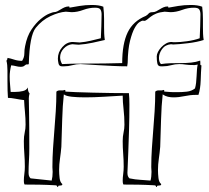

<svg xmlns="http://www.w3.org/2000/svg" viewBox="-20 -746 840 773"><path d="M628 -488Q620 -496 620 -513Q620 -531 632.5 -548.5Q645 -566 669 -568Q671 -567 679 -567Q688 -567 703.5 -568.5Q719 -570 736.5 -572Q754 -574 771 -577.5Q788 -581 800 -585Q798 -598 797.5 -610.5Q797 -623 797 -636V-670Q797 -695 794 -719Q776 -726 748 -726Q722 -726 697.5 -722Q673 -718 657 -715L658 -716Q658 -720 655 -720Q646 -720 638 -716.5Q630 -713 623 -708.5Q616 -704 609 -700.5Q602 -697 594 -697Q583 -697 578.5 -691.5Q574 -686 567 -682Q516 -661 494 -615.5Q472 -570 472 -492Q439 -491 402 -490.5Q365 -490 331 -490Q297 -490 270 -489.5Q243 -489 230 -488Q222 -502 222 -515Q222 -535 236.5 -550.5Q251 -566 271 -568Q277 -568 283 -567Q289 -566 297 -566Q325 -568 353 -574Q381 -580 402 -585Q400 -598 399.5 -610.5Q399 -623 399 -636V-670Q399 -695 396 -719Q379 -726 349 -726Q324 -726 300 -722Q276 -718 259 -715L260 -716Q260 -720 257 -720Q248 -720 240 -716.5Q232 -713 225 -708.5Q218 -704 211 -700.5Q204 -697 196 -697Q193 -697 178 -691Q163 -685 144 -669.5Q125 -654 107 -627.5Q89 -601 81 -560Q78 -546 78 -530.5Q78 -515 69 -501Q52 -501 37 -506Q22 -511 10 -513Q10 -507 9 -506.5Q8 -506 6 -501Q8 -494 9 -484Q10 -474 10 -462V-422Q10 -399 10.5 -381Q11 -363 12 -352Q24 -352 42 -348.5Q60 -345 77 -343Q78 -320 80.5 -295Q83 -270 83 -244Q83 -228 79.5 -212.5Q76 -197 76 -178Q76 -152 78 -126.5Q80 -101 80 -75Q80 -60 78 -45.5Q76 -31 76 -18Q76 -14 76.5 -10.5Q77 -7 79 -3Q110 -3 138.5 -2.5Q167 -2 203 0Q209 0 209.5 3.5Q210 7 214 7V5Q214 2 216.5 1.5Q219 1 222.5 1Q226 1 228.5 0Q231 -1 231 -5Q222 -12 220 -29Q218 -46 218 -62Q218 -83 221.5 -107Q225 -131 227 -155Q229 -212 230.5 -266.5Q232 -321 237 -366Q246 -359 269 -356.5Q292 -354 322 -354Q358 -354 398.5 -356.5Q439 -359 474 -361Q474 -336 477.5 -306Q481 -276 481 -244Q481 -228 477.5 -212.5Q474 -197 474 -178Q474 -152 476 -126.5Q478 -101 478 -75Q478 -60 476 -45.5Q474 -31 474 -18Q474 -14 474.5 -10.5Q475 -7 477 -3Q508 -3 536.5 -2.5Q565 -2 601 0Q607 0 607.5 3.5Q608 7 612 7V5Q612 2 614.5 1.5Q617 1 620.5 1Q624 1 626.5 0Q629 -1 629 -5Q620 -12 618 -29Q616 -46 616 -62Q616 -83 619.5 -107Q623 -131 625 -155Q627 -212 628.5 -266.5Q630 -321 635 -366Q645 -359 656 -356.5Q667 -354 678 -354Q700 -354 723 -359Q746 -364 768 -364H779Q787 -389 788 -422.5Q789 -456 791 -483Q786 -483 786.5 -488.5Q787 -494 786 -502Q769 -496 749.5 -494Q730 -492 709.5 -492Q689 -492 668 -491.5Q647 -491 628 -488ZM95 -51Q95 -75 96.5 -99Q98 -123 98 -149Q98 -242 97 -292Q96 -342 96 -350Q96 -359 99 -370Q92 -377 92 -394Q87 -383 72.5 -379.5Q58 -376 42 -376H23Q22 -390 20.5 -405.5Q19 -421 19 -438Q19 -459 25 -483Q36 -482 45 -479.5Q54 -477 63 -477Q74 -477 79 -482Q84 -487 90 -487L93 -486L96 -489Q99 -603 124 -634Q149 -665 183 -681Q217 -697 245 -699Q251 -699 256.5 -698Q262 -697 268 -697Q291 -697 315 -706Q339 -715 363 -715Q380 -715 384.5 -707.5Q389 -700 389 -688Q389 -665 388 -640Q387 -615 386 -592Q366 -587 345 -582Q324 -577 301 -575Q293 -575 286.5 -576Q280 -577 273 -577Q249 -577 231 -556.5Q213 -536 213 -510Q213 -502 215.5 -490.5Q218 -479 229 -479H238Q255 -479 271 -483.5Q287 -488 304 -488Q309 -488 329.5 -486.5Q350 -485 377.5 -483.5Q405 -482 435.5 -480.5Q466 -479 492 -479Q493 -482 493 -485.5Q493 -489 494 -493Q495 -548 503.5 -581.5Q512 -615 522 -633Q532 -651 541.5 -657Q551 -663 555 -663Q557 -663 558 -662.5Q559 -662 560 -662Q566 -662 572 -667Q578 -672 587 -679Q596 -686 609.5 -691.5Q623 -697 643 -699Q649 -699 654.5 -698Q660 -697 666 -697Q689 -697 713 -706Q737 -715 761 -715Q778 -715 782.5 -707.5Q787 -700 787 -688Q787 -665 786 -640Q785 -615 784 -592Q762 -584 733 -580Q704 -576 685 -576Q674 -576 671 -577Q659 -577 648.5 -571Q638 -565 629.5 -556Q621 -547 616 -537Q611 -527 611 -519Q611 -502 613.5 -490.5Q616 -479 627 -479H636Q653 -479 669 -483.5Q685 -488 702 -488Q715 -488 727 -486Q739 -484 764 -484Q766 -484 776 -486Q774 -478 773 -465.5Q772 -453 771.5 -439.5Q771 -426 769.5 -413Q768 -400 765 -390Q751 -379 732 -377Q713 -375 697 -375Q691 -375 687 -375Q683 -375 678 -375Q673 -375 666 -375.5Q659 -376 646 -377Q639 -377 641 -380Q643 -383 638 -384Q632 -381 621.5 -382Q611 -383 605 -377Q605 -336 602.5 -298Q600 -260 597 -223Q594 -186 591.5 -149Q589 -112 589 -73Q589 -68 589.5 -63.5Q590 -59 590 -54Q590 -34 586 -19Q566 -21 545.5 -22Q525 -23 501 -28Q496 -33 494.5 -38.5Q493 -44 493 -51Q493 -50 494 -73Q495 -96 496.5 -134.5Q498 -173 499.5 -223Q501 -273 501 -325Q501 -340 500.5 -350Q500 -360 499 -371Q469 -371 430 -371.5Q391 -372 353.5 -373Q316 -374 286.5 -375Q257 -376 248 -377Q241 -377 243 -380Q245 -383 240 -384Q234 -381 223.5 -382Q213 -383 207 -377Q207 -336 204.5 -298Q202 -260 199 -223Q196 -186 193.5 -149Q191 -112 191 -73Q191 -68 191.5 -63.5Q192 -59 192 -54Q192 -34 188 -19Q166 -21 103 -28Q98 -33 96.5 -38.5Q95 -44 95 -51Z"/></svg>

Font: Londrina Sketch
Style: Regular
Weight: 400
Designer: Marcelo Magalhaes
Foundry: Marcelo Magalhães
Version: Version 1.002